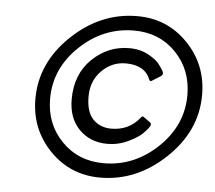

<svg xmlns="http://www.w3.org/2000/svg" viewBox="-46 -695 777 695"><g transform="rotate(5 342.0 -348.0)"><path d="M684 -381Q684 -250 579 -150.5Q474 -51 342 -51Q233 -51 158.5 -128Q84 -205 84 -315Q84 -446 188.5 -545.5Q293 -645 426 -645Q535 -645 609.5 -568Q684 -491 684 -381ZM631 -376Q631 -468 571 -530Q511 -592 419 -592Q307 -592 222 -511Q137 -430 137 -320Q137 -228 197.5 -166Q258 -104 350 -104Q461 -104 546 -185Q631 -266 631 -376ZM357 -175Q295 -175 255 -215.5Q215 -256 215 -325Q215 -416 272.5 -471.5Q330 -527 407 -527Q447 -527 477.5 -510Q508 -493 518 -478Q536 -454 536 -447.5Q536 -441 531 -437L499 -417Q492 -412 489 -419Q469 -471 399 -471Q349 -471 312 -434Q275 -397 275 -340Q275 -283 301 -257Q327 -231 367 -231Q431 -231 470 -280Q475 -288 481 -283L506 -265Q517 -257 483 -224Q468 -209 432.5 -192Q397 -175 357 -175Z"/></g></svg>

Font: Sanchez
Style: Italic
Weight: 400
Designer: Daniel Hernández
Foundry: LatinoType
Version: Version 1.001